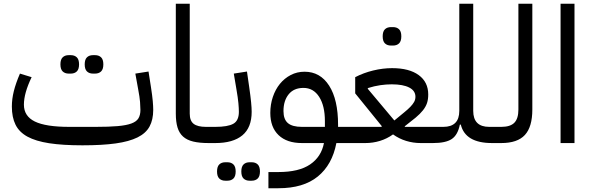

<svg xmlns="http://www.w3.org/2000/svg" viewBox="-20 -760 3147 1020"><path d="M418 12Q313 12 241.5 1Q170 -10 126 -34Q82 -58 62.5 -97.5Q43 -137 43 -194Q43 -234 53.5 -276Q64 -318 86 -369L148 -350Q107 -265 107 -204Q107 -143 165 -114.5Q223 -86 348 -86H488Q559 -86 605 -90Q651 -94 678 -104Q705 -114 715.5 -131.5Q726 -149 726 -176Q726 -193 724 -218.5Q722 -244 714 -286L699 -369L769 -380L782 -297Q789 -252 791.5 -223.5Q794 -195 794 -176Q794 -124 774.5 -88Q755 -52 710.5 -30Q666 -8 594.5 2Q523 12 418 12ZM474 -369Q454 -369 442 -380.5Q430 -392 430 -418Q430 -444 442 -455.5Q454 -467 474 -467H485Q505 -467 517 -455.5Q529 -444 529 -418Q529 -392 517 -380.5Q505 -369 485 -369ZM345 -369Q325 -369 313 -380.5Q301 -392 301 -418Q301 -444 313 -455.5Q325 -467 345 -467H356Q376 -467 388 -455.5Q400 -444 400 -418Q400 -392 388 -380.5Q376 -369 356 -369Z M1088 0Q1040 0 1006.5 -8Q973 -16 952.5 -34.5Q932 -53 923 -83Q914 -113 914 -156V-740H988V-156Q988 -118 1009 -102Q1030 -86 1074 -86H1109V-20L1089 0Z M1089 -66 1109 -86H1124Q1190 -86 1219.5 -102.5Q1249 -119 1249 -166Q1249 -184 1246.5 -212Q1244 -240 1236 -286L1222 -369L1292 -380L1304 -297Q1311 -248 1314 -217Q1317 -186 1317 -166Q1317 -82 1267.5 -41Q1218 0 1124 0H1089ZM1306 200Q1286 200 1274 188.5Q1262 177 1262 151Q1262 125 1274 113.5Q1286 102 1306 102H1317Q1337 102 1349 113.5Q1361 125 1361 151Q1361 177 1349 188.5Q1337 200 1317 200ZM1177 200Q1157 200 1145 188.5Q1133 177 1133 151Q1133 125 1145 113.5Q1157 102 1177 102H1188Q1208 102 1220 113.5Q1232 125 1232 151Q1232 177 1220 188.5Q1208 200 1188 200Z M1406 154H1459Q1568 154 1627.5 113.5Q1687 73 1701 0H1584Q1504 0 1460 -42Q1416 -84 1416 -160Q1416 -205 1429.5 -245Q1443 -285 1467 -314.5Q1491 -344 1524.5 -361.5Q1558 -379 1598 -379Q1681 -379 1728.5 -305Q1776 -231 1776 -97V-86H1822V-20L1802 0H1767Q1745 115 1668.5 177.5Q1592 240 1459 240H1406ZM1486 -170Q1486 -126 1509.5 -106Q1533 -86 1584 -86H1706V-117Q1706 -198 1675.5 -245.5Q1645 -293 1592 -293Q1541 -293 1513.5 -259Q1486 -225 1486 -170Z M1802 -66 1822 -86H2007L2008 -90L1867 -264V-350Q1911 -373 1962.5 -385.5Q2014 -398 2063 -398Q2154 -398 2204.5 -361Q2255 -324 2255 -258Q2255 -232 2248.5 -212.5Q2242 -193 2227 -174Q2212 -155 2188 -135Q2164 -115 2130 -89L2131 -86H2300V-20L2280 0H2215Q2175 0 2137.5 -11.5Q2100 -23 2068 -46Q2036 -23 1998.5 -11.5Q1961 0 1921 0H1802ZM1934 -288 2075 -120 2086 -129Q2110 -149 2128.5 -164Q2147 -179 2160 -192.5Q2173 -206 2180 -218.5Q2187 -231 2187 -246Q2187 -278 2154 -295Q2121 -312 2061 -312Q2032 -312 2000.5 -307.5Q1969 -303 1934 -292ZM2057 -518Q2037 -518 2025 -529.5Q2013 -541 2013 -567Q2013 -593 2025 -604.5Q2037 -616 2057 -616H2068Q2088 -616 2100 -604.5Q2112 -593 2112 -567Q2112 -541 2100 -529.5Q2088 -518 2068 -518Z M2280 -66 2300 -86H2335Q2420 -86 2420 -171V-740H2494V-171Q2494 -86 2579 -86H2614V-20L2594 0Q2452 0 2428 -98H2423Q2412 -43 2380 -21.5Q2348 0 2280 0Z M2594 -66 2614 -86H2643Q2691 -86 2712.5 -108Q2734 -130 2734 -178V-740H2808V-178Q2808 -86 2768.5 -43Q2729 0 2643 0H2594Z M2958 -740H3032V0H2958Z"/></svg>

Font: IBM Plex Sans Arabic
Style: Regular
Weight: 400
Designer: Mike Abbink, Paul van der Laan, Pieter van Rosmalen, Wael Morcos, Khajak Apelian
Foundry: Bold Monday
Version: Version 1.005